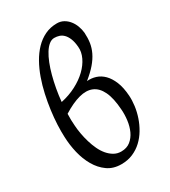

<svg xmlns="http://www.w3.org/2000/svg" viewBox="-189 -853 853 962"><g transform="rotate(-30 238.0 -371.5)"><path d="M331.1 -603Q328.6 -632.3 320.8 -651.4Q313 -670.4 302 -681.6Q291 -692.9 277.3 -697.3Q263.7 -701.7 249 -701.7Q232.9 -701.7 218.3 -689.9Q203.6 -678.2 190.7 -657.5Q177.7 -636.7 166.5 -608.4Q155.3 -580.1 146.5 -547.1Q137.7 -514.2 131.1 -477.8Q124.5 -441.4 121.1 -404.8Q168.9 -415 208.7 -435.8Q248.5 -456.5 276.6 -483.6Q304.7 -510.7 319.3 -541.7Q334 -572.8 331.1 -603ZM361.3 -223.1Q356.9 -290.5 338.1 -329.6Q319.3 -368.7 287.8 -381.8Q256.3 -395 213.4 -383.5Q170.4 -372.1 117.2 -338.9Q115.7 -302.2 118.7 -269Q120.1 -246.1 124.8 -220.5Q129.4 -194.8 137 -169.4Q144.5 -144 155.5 -120.6Q166.5 -97.2 181.4 -79.6Q196.3 -62 214.8 -51.3Q233.4 -40.5 256.3 -40.5Q288.6 -40.5 309.8 -57.6Q331.1 -74.7 343.3 -101.3Q355.5 -127.9 359.6 -160.2Q363.8 -192.4 361.3 -223.1ZM393.6 -647.9Q395.5 -617.7 391.6 -590.8Q387.7 -564 375.2 -538.1Q362.8 -512.2 340.6 -486.3Q318.4 -460.4 283.2 -432.1Q309.1 -434.6 334 -426.8Q358.9 -418.9 378.9 -398.9Q398.9 -378.9 412.6 -345.7Q426.3 -312.5 429.7 -263.7Q431.6 -235.8 427.5 -204.3Q423.3 -172.9 412.8 -141.8Q402.3 -110.8 385.5 -82.5Q368.7 -54.2 345.5 -32.5Q322.3 -10.7 292.2 2.2Q262.2 15.1 225.1 15.1Q178.7 15.1 145.8 -8.3Q112.8 -31.7 91.1 -69.3Q69.3 -106.9 58.3 -153.3Q47.4 -199.7 45.9 -246.1Q44.4 -277.8 46.1 -316.7Q47.9 -355.5 53.5 -397.5Q59.1 -439.5 68.6 -482.7Q78.1 -525.9 92.3 -565.9Q106.4 -606 126 -640.9Q145.5 -675.8 170.7 -701.9Q195.8 -728 227.3 -743.2Q258.8 -758.3 296.9 -758.3Q317.9 -758.3 335 -748.8Q352.1 -739.3 364.5 -723.6Q377 -708 384.3 -688.2Q391.6 -668.5 393.6 -647.9Z"/></g></svg>

Font: Gentium Unicode
Style: Regular
Weight: 400
Version: Version 1.009